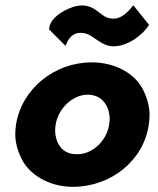

<svg xmlns="http://www.w3.org/2000/svg" viewBox="-20 -712 612 742"><path d="M170 -598 233 -535C241 -554 254 -584 289 -585C290 -585 291 -585 292 -585C306 -585 320 -581 332 -573C357 -557 383 -534 415 -533C416 -533 418 -533 419 -533C474 -533 532 -577 556 -616L495 -692C475 -665 450 -641 421 -640C420 -640 419 -640 417 -640C403 -640 390 -644 379 -652C356 -668 335 -691 298 -691C282 -691 264 -687 244 -678C203 -660 170 -631 170 -598ZM42 -231C40 -218 39 -206 39 -194C39 -163 47 -132 62 -101C91 -39 167 10 262 10C408 10 535 -91 555 -230C557 -243 558 -255 558 -267C558 -298 550 -330 535 -361C506 -424 430 -471 334 -471C191 -471 64 -369 42 -231ZM195 -230C205 -294 262 -346 318 -346C320 -346 321 -346 322 -346C386 -344 404 -286 404 -253C404 -246 403 -239 402 -231C392 -166 336 -116 279 -116C278 -116 276 -116 275 -116C210 -116 193 -174 193 -208C193 -215 194 -222 195 -230Z"/></svg>

Font: Jost
Style: Bold Italic
Weight: 700
Italic angle: -5°
Version: Version 3.710